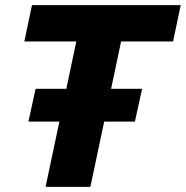

<svg xmlns="http://www.w3.org/2000/svg" viewBox="-20 -730 726 750"><path d="M158 0H333L387 -255H507L535 -383H414L453 -568H656L686 -710H105L75 -568H278L239 -383H119L91 -255H212Z"/></svg>

Font: Geist ExtraBold
Style: Italic
Weight: 800
Italic angle: -12°
Designer: Basement.studio, Andrés Briganti, Mateo Zaragoza
Foundry: Basement.studio, Vercel, Andrés Briganti, Guido Ferreyra, Mateo Zaragoza
Version: Version 1.500